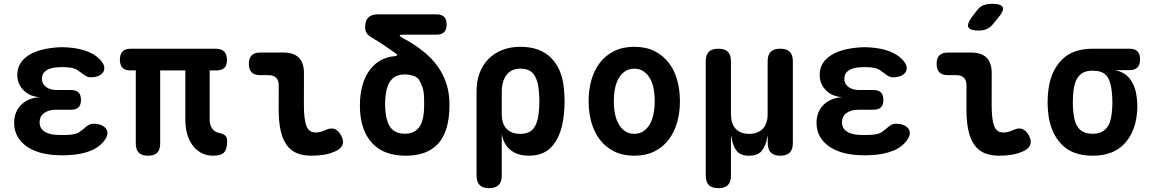

<svg xmlns="http://www.w3.org/2000/svg" viewBox="-20 -805 6040 1005"><path d="M513.1 -481.4Q525 -465.9 525.9 -451.1Q526.8 -436.2 518.7 -425.2Q510.6 -414.2 494.2 -407.2Q477.8 -400.3 454.1 -400.3Q444.2 -400.3 436 -403.9Q427.9 -407.5 420.6 -412.6Q413.3 -417.7 405.5 -423.9Q397.7 -430.1 388.2 -436Q379.3 -443.6 365 -447.5Q350.8 -451.5 332.1 -452.8Q319.4 -453.8 306.9 -453.8Q294.3 -453.8 281.6 -452.8Q243.7 -450.5 221.6 -435.7Q199.5 -420.9 199.5 -392.9Q199.5 -366 220.9 -349.9Q242.3 -333.8 279.1 -333.8H352.2Q378.5 -333.8 391.1 -321.2Q403.8 -308.5 403.8 -282.2Q403.8 -255.9 391.1 -243.2Q378.5 -230.6 352.2 -230.6H274Q233.9 -230.6 210.6 -213Q187.2 -195.5 187.2 -165Q187.2 -134.4 210.6 -118Q233.9 -101.5 274 -99.2Q290.5 -98.2 307.1 -98.2Q323.8 -98.2 340.3 -99.2Q362.2 -100.5 378.2 -105.5Q394.3 -110.5 404.6 -120.6Q413.5 -126.5 420.6 -133Q427.8 -139.6 434.9 -144.9Q442.1 -150.1 450.2 -153.7Q458.4 -157.3 468.6 -157.3Q492.3 -157.3 509.2 -150.4Q526.1 -143.4 534.4 -132.4Q542.6 -121.4 542.2 -106.5Q541.8 -91.7 530.2 -75.2Q505.6 -37.2 456.6 -16.7Q407.5 3.7 340.3 7Q323.8 8 307.1 8Q290.5 8 274 7Q224.6 4.7 184.1 -7.9Q143.7 -20.4 114.7 -42.1Q85.8 -63.8 69.9 -94Q54 -124.2 54 -161.9Q54 -219.8 91.2 -256.6Q128.4 -293.4 190.5 -296.3Q136.7 -298.9 103.6 -332.2Q70.5 -365.6 70.5 -413.3Q70.5 -446.2 85.7 -471.7Q101 -497.2 128.6 -515Q156.2 -532.9 195.3 -543.4Q234.5 -554 281.6 -557Q294.3 -558 306.9 -558Q319.4 -558 332.1 -557Q395.4 -553 441.8 -534.1Q488.2 -515.2 513.1 -481.4Z M1096.2 10Q1059.4 10 1031.9 -5.6Q1004.5 -21.1 986.2 -46.9Q967.9 -72.6 959 -106.6Q950.1 -140.5 950.1 -177.3V-436.4H818.4V-53.6Q818.4 -21.1 803 -5.6Q787.6 10 755.1 10Q722.6 10 706.7 -5.6Q690.8 -21.1 690.8 -53.6V-436.4H662.9Q634.5 -436.4 621 -450.6Q607.5 -464.8 607.5 -493.2Q607.5 -521.6 621.7 -535.8Q635.9 -550 664.3 -550H1108.4Q1138.9 -550 1153.5 -535.4Q1168 -520.9 1168 -490.4Q1168 -463.4 1154.5 -449.9Q1141 -436.4 1114 -436.4H1077.4V-179Q1077.4 -150.2 1091.2 -131.5Q1104.9 -112.7 1129.1 -108.6Q1151.5 -103.4 1160.3 -94.1Q1169 -84.8 1169 -66.6Q1169 -24 1152.8 -7Q1136.6 10 1096.2 10Z M1570.7 -256.2Q1570.7 -180.7 1583.7 -146.1Q1596.7 -111.5 1631.7 -111.5Q1643.8 -111.5 1656.6 -114.5Q1669.4 -117.4 1683.7 -124.3Q1712.1 -137.7 1731.8 -129.6Q1751.5 -121.5 1764.6 -97.6Q1780.1 -70.6 1773.7 -50.1Q1767.3 -29.5 1743.7 -17.1Q1711.7 -1 1678.6 4.5Q1645.6 10 1609.7 10Q1566 10 1533.8 -3.4Q1501.6 -16.7 1480.5 -46Q1459.4 -75.3 1449 -121.6Q1438.7 -167.8 1438.7 -232.9L1439 -357.6Q1439 -384.6 1425.5 -398.1Q1412 -411.6 1385 -411.6H1341.8Q1312 -411.6 1297.3 -426.3Q1282.6 -441 1282.6 -470.8Q1282.6 -500.6 1297.3 -515.3Q1312 -530 1341.8 -530H1463Q1517.3 -530 1544.2 -503.1Q1571 -476.3 1571 -422Z M2091.7 -604Q2150.4 -572.7 2195.5 -536.3Q2240.5 -500 2271 -457.7Q2301.4 -415.3 2317.1 -365.5Q2332.8 -315.7 2332.8 -257.6Q2332.8 -118.5 2273.8 -53.6Q2214.8 11.4 2100 10Q1995.7 8.6 1937.7 -46.1Q1879.7 -100.8 1867.2 -198Q1863.8 -223.4 1863.8 -253.1Q1863.8 -282.9 1867.2 -308.3Q1872.6 -350.9 1886.6 -386.2Q1900.6 -421.4 1923 -448.2Q1945.5 -475 1975.9 -491.1Q2006.4 -507.3 2045.4 -511Q2057.5 -512.7 2058.6 -515.9Q2059.8 -519 2050.4 -526.4Q2023.5 -545.9 1991.8 -567Q1960.1 -588.1 1920.9 -611.7Q1905.7 -620.4 1898.4 -633Q1891.2 -645.6 1891.2 -662.4Q1891.2 -696.7 1907.8 -713.3Q1924.5 -730 1958.8 -730H2264.7Q2291.4 -730 2304.6 -716.8Q2317.8 -703.6 2317.8 -676.9Q2317.8 -650.2 2304.5 -636.8Q2291.1 -623.5 2264.4 -623.5H2096.6Q2073.1 -623.5 2071.8 -619.4Q2070.5 -615.3 2091.7 -604ZM2177.2 -380.5Q2166.7 -401.7 2143.2 -408.5Q2119.7 -415.3 2099.7 -415.3Q2052.8 -415.3 2028.9 -387.6Q2004.9 -359.9 1999.2 -311.8Q1995.8 -286.4 1995.8 -260.2Q1995.8 -233.9 1999.2 -208.5Q2005.2 -158.9 2029 -132Q2052.8 -105 2100 -105Q2149.3 -105 2174.7 -139.9Q2200.2 -174.8 2200.2 -257.6Q2200.2 -277.2 2199.7 -293.1Q2199.3 -309 2197.2 -323.3Q2195.2 -337.6 2190.4 -351.3Q2185.6 -365 2177.2 -380.5Z M2540.4 180Q2506.9 180 2490.6 163.7Q2474.4 147.5 2474.4 114V-328.3Q2474.4 -380.7 2490.6 -423.2Q2506.9 -465.8 2536.7 -496.2Q2566.5 -526.6 2609 -543.3Q2651.5 -560 2703 -560Q2807 -560 2864 -502.7Q2921 -445.4 2931 -348.3Q2935.3 -311.8 2935.3 -275.1Q2935.3 -238.5 2931 -202Q2921 -104.9 2876.8 -47.5Q2832.5 10 2749.5 10Q2688.9 10 2651.9 -20.1Q2614.8 -50.3 2606.4 -105V114Q2606.4 147.5 2590.2 163.7Q2573.9 180 2540.4 180ZM2702.7 -104.4Q2749.2 -104.4 2771.1 -130.7Q2793.1 -157 2799 -207Q2803.3 -240.8 2803.3 -275.1Q2803.3 -309.5 2799 -343Q2793.1 -393 2771.1 -419.3Q2749.2 -445.6 2702.7 -445.6Q2679.6 -445.6 2661.8 -437.2Q2644 -428.8 2631.5 -412.8Q2618.9 -396.8 2612.7 -374.4Q2606.4 -352 2606.4 -323V-207Q2606.4 -158 2631.5 -131.2Q2656.5 -104.4 2702.7 -104.4Z M3300 10Q3239.2 10 3194.4 -12.6Q3149.6 -35.1 3119.8 -74.2Q3090.1 -113.2 3075.5 -165Q3061 -216.8 3061 -275.3Q3061 -333.8 3075.4 -385.4Q3089.8 -437.1 3119.5 -476Q3149.3 -514.9 3194.2 -537.4Q3239.2 -560 3300 -560Q3361.1 -560 3406.1 -537.4Q3451 -514.9 3480.6 -476.3Q3510.2 -437.8 3524.6 -386.1Q3539 -334.5 3539 -275.3Q3539 -216.8 3524.5 -165Q3509.9 -113.2 3480.3 -74.2Q3450.7 -35.1 3405.8 -12.6Q3360.8 10 3300 10ZM3300 -104.5Q3327.3 -104.5 3347.5 -118Q3367.8 -131.4 3381.1 -154.5Q3394.5 -177.5 3400.7 -208.8Q3407 -240 3407 -275.3Q3407 -311.3 3400.9 -342.2Q3394.8 -373.2 3381.4 -395.9Q3368.1 -418.6 3347.8 -432Q3327.6 -445.5 3300 -445.5Q3272.4 -445.5 3252.2 -432Q3231.9 -418.6 3218.6 -395.5Q3205.2 -372.5 3199.1 -341.4Q3193 -310.3 3193 -275Q3193 -239.7 3199.3 -208.6Q3205.5 -177.5 3218.9 -154.5Q3232.2 -131.4 3252.5 -118Q3272.7 -104.5 3300 -104.5Z M3740.3 180Q3706.6 180 3690.3 163.9Q3674.1 147.7 3674.1 114V-484Q3674.1 -517.7 3690.2 -533.9Q3706.3 -550 3739.9 -550Q3773.6 -550 3789.9 -533.9Q3806.1 -517.7 3806.1 -484V-207Q3806.1 -158 3830.5 -131.2Q3855 -104.4 3901.3 -104.4Q3947.7 -104.4 3972.9 -131.2Q3998.1 -158 3998.1 -207V-484Q3998.1 -517.7 4014.2 -533.9Q4030.3 -550 4063.9 -550Q4097.6 -550 4113.9 -533.9Q4130.1 -517.7 4130.1 -484V-55.7Q4130.1 -22.9 4113.7 -6.4Q4097.3 10 4064.4 10Q4031.5 10 4015.1 -6.4Q3998.7 -22.9 3998.7 -55.7V-85Q3998.7 -95 3998.3 -95Q3998 -95 3996 -85Q3988 -40 3967 -15Q3946 10 3901.1 10Q3856.3 10 3836.2 -15Q3816.2 -40 3809.2 -85Q3806.8 -95 3806.5 -95Q3806.1 -95 3806.1 -85V114Q3806.1 147.7 3790 163.9Q3773.9 180 3740.3 180Z M4713.1 -481.4Q4725 -465.9 4725.9 -451.1Q4726.8 -436.2 4718.7 -425.2Q4710.6 -414.2 4694.2 -407.2Q4677.8 -400.3 4654.1 -400.3Q4644.2 -400.3 4636 -403.9Q4627.9 -407.5 4620.6 -412.6Q4613.3 -417.7 4605.5 -423.9Q4597.7 -430.1 4588.2 -436Q4579.3 -443.6 4565 -447.5Q4550.8 -451.5 4532.1 -452.8Q4519.4 -453.8 4506.9 -453.8Q4494.3 -453.8 4481.6 -452.8Q4443.7 -450.5 4421.6 -435.7Q4399.5 -420.9 4399.5 -392.9Q4399.5 -366 4420.9 -349.9Q4442.3 -333.8 4479.1 -333.8H4552.2Q4578.5 -333.8 4591.1 -321.2Q4603.8 -308.5 4603.8 -282.2Q4603.8 -255.9 4591.1 -243.2Q4578.5 -230.6 4552.2 -230.6H4474Q4433.9 -230.6 4410.6 -213Q4387.2 -195.5 4387.2 -165Q4387.2 -134.4 4410.6 -118Q4433.9 -101.5 4474 -99.2Q4490.5 -98.2 4507.1 -98.2Q4523.8 -98.2 4540.3 -99.2Q4562.2 -100.5 4578.2 -105.5Q4594.3 -110.5 4604.6 -120.6Q4613.5 -126.5 4620.6 -133Q4627.8 -139.6 4634.9 -144.9Q4642.1 -150.1 4650.2 -153.7Q4658.4 -157.3 4668.6 -157.3Q4692.3 -157.3 4709.2 -150.4Q4726.1 -143.4 4734.4 -132.4Q4742.6 -121.4 4742.2 -106.5Q4741.8 -91.7 4730.2 -75.2Q4705.6 -37.2 4656.6 -16.7Q4607.5 3.7 4540.3 7Q4523.8 8 4507.1 8Q4490.5 8 4474 7Q4424.6 4.7 4384.1 -7.9Q4343.7 -20.4 4314.7 -42.1Q4285.8 -63.8 4269.9 -94Q4254 -124.2 4254 -161.9Q4254 -219.8 4291.2 -256.6Q4328.4 -293.4 4390.5 -296.3Q4336.7 -298.9 4303.6 -332.2Q4270.5 -365.6 4270.5 -413.3Q4270.5 -446.2 4285.7 -471.7Q4301 -497.2 4328.6 -515Q4356.2 -532.9 4395.3 -543.4Q4434.5 -554 4481.6 -557Q4494.3 -558 4506.9 -558Q4519.4 -558 4532.1 -557Q4595.4 -553 4641.8 -534.1Q4688.2 -515.2 4713.1 -481.4Z M5170.7 -256.2Q5170.7 -180.7 5183.7 -146.1Q5196.7 -111.5 5231.7 -111.5Q5243.8 -111.5 5256.6 -114.5Q5269.4 -117.4 5283.7 -124.3Q5312.1 -137.7 5331.8 -129.6Q5351.5 -121.5 5364.6 -97.6Q5380.1 -70.6 5373.7 -50.1Q5367.3 -29.5 5343.7 -17.1Q5311.7 -1 5278.6 4.5Q5245.6 10 5209.7 10Q5166 10 5133.8 -3.4Q5101.6 -16.7 5080.5 -46Q5059.4 -75.3 5049 -121.6Q5038.7 -167.8 5038.7 -232.9L5039 -357.6Q5039 -384.6 5025.5 -398.1Q5012 -411.6 4985 -411.6H4941.8Q4912 -411.6 4897.3 -426.3Q4882.6 -441 4882.6 -470.8Q4882.6 -500.6 4897.3 -515.3Q4912 -530 4941.8 -530H5063Q5117.3 -530 5144.2 -503.1Q5171 -476.3 5171 -422ZM5178 -679.1Q5163.1 -660.5 5144.5 -652.8Q5125.9 -645 5102.9 -645Q5057.6 -645 5049 -662.3Q5040.4 -679.5 5067.4 -716L5092.3 -748.9Q5109.3 -771.3 5128.6 -778.1Q5147.9 -785 5174.7 -785Q5220.6 -785 5228.5 -767.4Q5236.4 -749.9 5207.7 -715.5Z M5816.4 -437.9Q5869.2 -427.4 5897.1 -388.3Q5925 -349.2 5930.7 -291Q5933.3 -270 5933.3 -249Q5933.3 -228 5930.7 -207Q5920.7 -109.5 5862.8 -49.8Q5804.9 10 5699.1 10Q5593.3 10 5536.2 -49.8Q5479.2 -109.5 5467.5 -207Q5463.5 -238.5 5463.5 -270Q5463.5 -301.5 5467.5 -333Q5479.2 -430.8 5536.2 -490.4Q5593.3 -550 5699.1 -550H5891.8Q5920.2 -550 5933.9 -536.3Q5947.5 -522.7 5947.5 -494.3Q5947.5 -465.9 5933.9 -451.9Q5920.2 -437.9 5891.8 -437.9ZM5699.1 -105Q5723.2 -105 5740.3 -111.9Q5757.5 -118.8 5769.7 -132Q5781.9 -145.1 5788.8 -163.9Q5795.7 -182.6 5798.7 -207Q5802.7 -238.5 5802.7 -270Q5802.7 -301.5 5798.7 -333Q5791.7 -388.8 5769.3 -411.9Q5747 -435 5699.1 -435Q5651.9 -435 5628.5 -408.4Q5605.1 -381.8 5599.5 -333Q5595.5 -301.5 5595.5 -270Q5595.5 -238.5 5599.5 -207Q5605.1 -158.2 5628.2 -131.6Q5651.2 -105 5699.1 -105Z"/></svg>

Font: Maple Mono
Style: Regular
Weight: 400
Monospace: yes
Designer: subframe7536
Version: Version 7.300